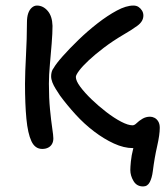

<svg xmlns="http://www.w3.org/2000/svg" viewBox="-20 -526 605 691"><path d="M495 145Q472 145 460.5 125.5Q449 106 449 86Q449 76 451 55Q453 34 459.5 8.5Q466 -17 479 -39L503 -20Q496 -11 489.5 -5Q483 1 476 4Q469 7 458 7Q426 7 390 -9.5Q354 -26 318.5 -53Q283 -80 252 -114Q221 -148 196 -182Q188 -194 180.5 -206Q173 -218 168.5 -229.5Q164 -241 164 -252Q164 -259 166 -267Q168 -275 173 -281Q182 -297 206 -324Q230 -351 262.5 -382.5Q295 -414 331 -442Q367 -470 400.5 -488Q434 -506 460 -506Q471 -506 478.5 -501Q486 -496 491 -488Q496 -480 496 -470Q496 -449 474 -433Q452 -417 424 -401Q385 -378 353.5 -354Q322 -330 299.5 -309Q277 -288 265 -272Q253 -256 253 -249Q253 -235 269 -213.5Q285 -192 310 -168Q335 -144 363 -122.5Q391 -101 416 -88Q441 -75 457 -75Q464 -75 472 -83Q480 -91 492.5 -98.5Q505 -106 520 -106Q528 -106 536 -102Q544 -98 549.5 -89Q555 -80 555 -66Q555 -41 545.5 0.5Q536 42 530 90Q527 114 519 129.5Q511 145 495 145ZM132 10Q106 10 93 -18Q80 -46 75 -98.5Q70 -151 70 -225Q70 -245 71 -271Q72 -297 73.5 -326Q75 -355 76 -385.5Q77 -416 77 -445Q77 -465 81.5 -478Q86 -491 94.5 -498.5Q103 -506 113 -506Q135 -506 151.5 -487Q168 -468 169 -433Q169 -407 166 -369.5Q163 -332 159.5 -293.5Q156 -255 156 -225Q156 -173 160 -132Q164 -91 168 -64.5Q172 -38 172 -28Q172 -16 167 -7.5Q162 1 153 5.5Q144 10 132 10Z"/></svg>

Font: Shantell Sans
Style: Regular
Weight: 400
Designer: Stephen Nixon, Anya Danilova, Shantell Martin
Foundry: Arrow Type
Version: Version 1.008;[ac192a2d6]